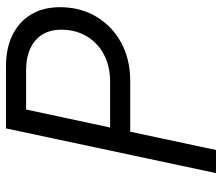

<svg xmlns="http://www.w3.org/2000/svg" viewBox="-70 -670 740 640"><g transform="rotate(-90 300.0 -350.0)"><path d="M43 0 192 -700H399Q460 -700 504 -678Q548 -656 572 -616Q596 -576 596 -520Q596 -452 564.5 -399Q533 -346 477.5 -316Q422 -286 351 -286H181L120 0ZM195 -353H348Q399 -353 438 -373.5Q477 -394 499 -431Q521 -468 521 -516Q521 -571 485 -602Q449 -633 386 -633H255Z"/></g></svg>

Font: Red Hat Mono
Style: Italic
Weight: 400
Italic angle: -12°
Monospace: yes
Designer: Pentagram, MCKL
Foundry: MCKL
Version: Version 1.030